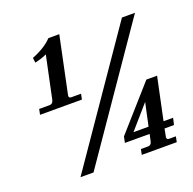

<svg xmlns="http://www.w3.org/2000/svg" viewBox="-133 -899 1042 1035"><g transform="rotate(-20 388.0 -382.0)"><path d="M306.6 -390.6H66.4L72.8 -421.9H132.3Q150.9 -421.9 155.8 -442.9L207 -686Q179.7 -672.9 138.7 -663.6L135.3 -691.9Q210 -721.2 250 -763.7H312.5Q243.7 -438.5 243.7 -435.1Q243.7 -421.9 256.8 -421.9H313ZM708.5 0H507.8L514.2 -31.2H554.7Q573.2 -31.2 577.6 -51.8Q582 -72.3 586.4 -91.8H444.3L451.7 -126.5L669.9 -373H731.4L680.2 -130.4H734.9L726.1 -91.8H671.9Q662.6 -47.9 662.6 -44.4Q662.6 -31.2 675.8 -31.2H714.8ZM594.2 -130.4 622.6 -262.2 507.8 -130.4ZM231 0H156.2L660.6 -732.4H735.4Z"/></g></svg>

Font: Munson
Style: Bold Italic
Weight: 700
Italic angle: -12°
Designer: Paul James MIller
Foundry: High-Logic / Made with FontCreator
Version: Version 2.10;May 5, 2019;FontCreator 11.5.0.2430 64-bit